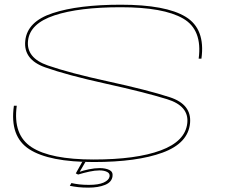

<svg xmlns="http://www.w3.org/2000/svg" viewBox="-20 -702 986 836"><path d="M365 115Q340.5 115 320.5 112.8Q300.5 110.5 284 107L291 95Q306 98.5 325 100.8Q344 103 367 103Q409 103 431.5 92.8Q454 82.5 457 67Q459.5 53.5 446.8 46.8Q434 40 413 40Q393.5 40 369.2 45.2Q345 50.5 320 58L310 53L338 3H352L327 46Q342 40.5 367 35.2Q392 30 414 30Q439.5 30 456 38Q472.5 46 470 65Q467 91 437.5 103Q408 115 365 115ZM388.5 3.5Q194 3.5 107.8 -52Q21.5 -107.5 40.5 -241.5H53Q35.5 -114.5 117.8 -61Q200 -7.5 388 -7.5Q573 -7.5 680 -47.2Q787 -87 795.5 -166Q803.5 -240.5 707.2 -270.2Q611 -300 441.5 -337.5Q271.5 -375 176.5 -408.8Q81.5 -442.5 90 -524.5Q98.5 -608.5 210 -645Q321.5 -681.5 506 -681.5Q702 -681.5 788.5 -628.8Q875 -576 857 -446.5H845Q862 -572.5 777 -621.5Q692 -670.5 506 -670.5Q323.5 -670.5 216.8 -635Q110 -599.5 102 -524.5Q94 -449.5 188.8 -416.8Q283.5 -384 451 -347.5Q623 -310 719 -278.8Q815 -247.5 807.5 -166Q799.5 -78.5 688 -37.5Q576.5 3.5 388.5 3.5Z"/></svg>

Font: Anybody UltraExpanded Thin
Style: Italic
Weight: 100
Width: 9
Italic angle: -10°
Designer: Tyler Finck
Foundry: Etcetera Type Company
Version: Version 1.010; ttfautohint (v1.8.3) -l 8 -r 50 -G 200 -x 14 